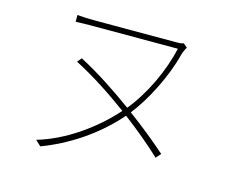

<svg xmlns="http://www.w3.org/2000/svg" viewBox="-98 -818 1197 986"><g transform="rotate(15 500.0 -325.0)"><path d="M799 -97C745 -145 673 -204 593 -263C660 -347 736 -493 766 -615C771 -632 778 -647 785 -658L764 -676C754 -672 744 -671 728 -671H283C251 -671 225 -673 199 -675V-639C225 -640 251 -641 283 -641H742C714 -517 650 -380 569 -281C476 -349 374 -416 278 -466L259 -443C358 -392 458 -326 549 -259C449 -145 303 -42 160 -1L189 26C323 -24 465 -114 574 -240C652 -181 722 -122 776 -71Z"/></g></svg>

Font: Noto Sans CJK JP Thin
Style: Regular
Weight: 250
Designer: Ryoko NISHIZUKA (kana & ideographs); Paul D. Hunt (Latin, Greek & Cyrillic); Wenlong ZHANG (bopomofo); Sandoll Communica
Foundry: Adobe Systems Incorporated
Version: Version 1.004;PS 1.004;hotconv 1.0.82;makeotf.lib2.5.63406